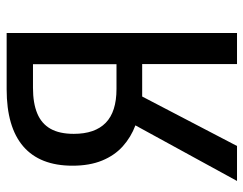

<svg xmlns="http://www.w3.org/2000/svg" viewBox="-100 -654 754 595"><g transform="rotate(-90 277.5 -357.0)"><path d="M275.4 -293.9 122.1 0H13.7L186 -314.9Q149.4 -328.6 121.1 -354Q92.8 -379.4 76.9 -418.2Q61 -457 61 -509.8Q61 -610.8 120.8 -662.4Q180.7 -713.9 297.9 -713.9H472.2V0H376V-293.9ZM375.5 -632.3H302.2Q254.9 -632.3 223.1 -619.1Q191.4 -606 175.5 -578.1Q159.7 -550.3 159.7 -505.9Q159.7 -440.4 193.8 -407Q228 -373.5 298.8 -373.5H375.5Z"/></g></svg>

Font: Open Sans SemiCondensed Medium
Style: Regular
Weight: 500
Width: 4
Designer: Monotype Design Team
Foundry: Monotype Imaging Inc.
Version: Version 3.000